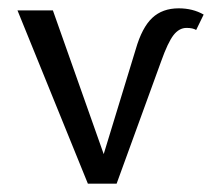

<svg xmlns="http://www.w3.org/2000/svg" viewBox="-20 -441 509 461"><path d="M469 -406 451 -369Q443 -374 428 -374Q410 -374 396.5 -356.5Q383 -339 367 -294L260 0H191L22 -416H107L229 -71L306 -323Q321 -375 345.5 -398Q370 -421 409 -421Q443 -421 469 -406Z"/></svg>

Font: Ysabeau Medium
Style: Regular
Weight: 500
Designer: Christian Thalmann (Catharsis Fonts)
Version: Version 0.003